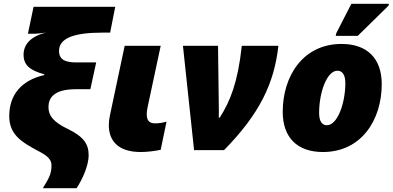

<svg xmlns="http://www.w3.org/2000/svg" viewBox="-20 -796 2085 1018"><path d="M207 202H386C413 161 450 87 450 26C450 -32 423 -72 340 -112C261 -150 237 -184 237 -228C237 -273 261 -323 382 -323H459L490 -465H388C335 -465 293 -474 293 -526C293 -594 373 -623 522 -623H564L591 -760H158L128 -617H164C171 -617 192 -619 224 -623C139 -603 105 -557 105 -506C105 -452 137 -423 215 -402V-398C94 -371 29 -293 29 -181C29 -83 91 -44 189 8C247 38 253 60 253 83C253 129 236 154 207 202Z M726 10C757 10 804 5 832 -2L863 -151C841 -145 824 -142 802 -142C777 -142 758 -152 758 -190C758 -200 759 -211 762 -225L832 -553H641L563 -185C559 -167 557 -149 557 -132C557 -54 602 10 726 10Z M1009 0H1168C1357 -193 1434 -354 1456 -553H1262C1241 -359 1201 -260 1145 -172H1140C1141 -195 1140 -223 1140 -241L1136 -553H950Z M1760 -606H1877L2040 -766L2042 -776H1843L1763 -620ZM1692 10C1897 10 2004 -161 2004 -350C2004 -486 1927 -563 1791 -563C1586 -563 1479 -392 1479 -203C1479 -67 1556 10 1692 10ZM1713 -132C1687 -132 1672 -154 1672 -197C1672 -306 1713 -421 1769 -421C1795 -421 1811 -399 1811 -356C1811 -247 1769 -132 1713 -132Z"/></svg>

Font: Noto Sans Black
Style: Italic
Weight: 900
Italic angle: -12°
Designer: Monotype Design Team
Foundry: Monotype Imaging Inc.
Version: Version 2.013